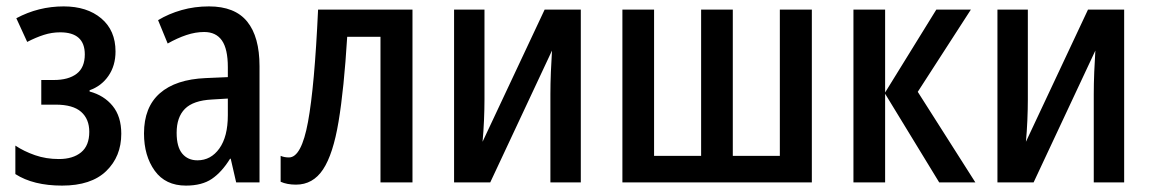

<svg xmlns="http://www.w3.org/2000/svg" viewBox="-20 -570 3598 600"><path d="M179 -550Q252 -550 296.5 -512.5Q341 -475 341 -409Q341 -365 319 -333Q297 -301 260 -288V-284Q305 -272 332 -239Q359 -206 359 -152Q359 -81 312 -35.5Q265 10 174 10Q84 10 28 -26V-115Q55 -97 89.5 -85Q124 -73 164 -73Q208 -73 233.5 -94Q259 -115 259 -158Q259 -198 233.5 -220.5Q208 -243 154 -243H109V-320H148Q194 -320 219.5 -339.5Q245 -359 245 -400Q245 -469 168 -469Q142 -469 117 -461Q92 -453 65 -439L31 -513Q100 -550 179 -550Z M633 -550Q714 -550 752.5 -502.5Q791 -455 791 -363V0H718L701 -74H699Q673 -32 642 -11Q611 10 561 10Q497 10 463.5 -36.5Q430 -83 430 -153Q430 -235 479.5 -278.5Q529 -322 623 -326L692 -329V-360Q692 -417 673.5 -443.5Q655 -470 618 -470Q591 -470 562.5 -460.5Q534 -451 504 -434L474 -507Q507 -527 547.5 -538.5Q588 -550 633 -550ZM692 -262 642 -259Q584 -256 558 -230Q532 -204 532 -155Q532 -111 549.5 -90Q567 -69 597 -69Q639 -69 665.5 -106Q692 -143 692 -210Z M1269 0H1169V-455H1065Q1055 -292 1038 -190Q1021 -88 989.5 -40.5Q958 7 905 7Q877 7 857 -2V-83Q868 -78 883 -78Q922 -78 942.5 -189Q963 -300 974 -540H1269Z M1494 -540V-259Q1494 -229 1492.5 -194Q1491 -159 1488 -127L1682 -540H1795V0H1700V-276Q1700 -308 1701.5 -345Q1703 -382 1705 -412L1512 0H1399V-540Z M2517 -540V0H1925V-540H2024V-83H2171V-540H2270V-83H2417V-540Z M2906 -540H3014L2848 -283L3028 0H2915L2746 -277V0H2647V-540H2746V-281Z M3192 -540V-259Q3192 -229 3190.5 -194Q3189 -159 3186 -127L3380 -540H3493V0H3398V-276Q3398 -308 3399.5 -345Q3401 -382 3403 -412L3210 0H3097V-540Z"/></svg>

Font: Avrile Sans Condensed Medium
Style: Regular
Weight: 500
Width: 3
Designer: Monotype Design Team
Foundry: Monotype Imaging Inc.
Version: Version 2.001;September 10, 2019;FontCreator 11.5.0.2425 64-